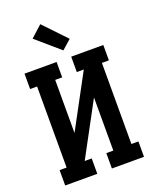

<svg xmlns="http://www.w3.org/2000/svg" viewBox="-177 -1087 953 1186"><g transform="rotate(-20 300.0 -494.5)"><path d="M41 0V-101H87V-634H41V-735H252V-634H206V-285L394 -634H348V-735H559V-634H513V-101H559V0H348V-101H394V-450L206 -101H252V0ZM316 -788 162 -921 237 -989 377 -842Z"/></g></svg>

Font: Iosevka HT Extended
Style: Bold
Weight: 700
Width: 7
Monospace: yes
Designer: Belleve Invis
Foundry: Belleve Invis
Version: Version 32.3.0; ttfautohint (v1.8.4)